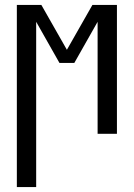

<svg xmlns="http://www.w3.org/2000/svg" viewBox="-20 -540 540 775"><path d="M48 215V-520H147L250 -339L353 -520H452V0H374V-452L280 -286H220L126 -452V215Z"/></svg>

Font: Iosevka SS18
Style: Regular
Weight: 400
Monospace: yes
Designer: Belleve Invis
Foundry: Belleve Invis
Version: Version 25.1.1; ttfautohint (v1.8.4)